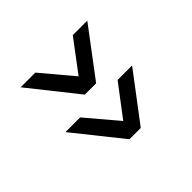

<svg xmlns="http://www.w3.org/2000/svg" viewBox="-68 -605 721 721"><g transform="rotate(45 293.0 -244.0)"><path d="M431 -250 307 -344V-421L496 -278V-218L307 -67V-145ZM194 -250 69 -344V-421L259 -278V-218L69 -67V-145Z"/></g></svg>

Font: TypoPRO Titillium Text
Style: 400 wt
Weight: 400
Designer: Accademia di Belle Arti di Urbino and others
Foundry: Accademia di Belle Arti di Urbino and others.
Version: Version 25.000